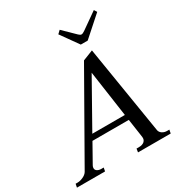

<svg xmlns="http://www.w3.org/2000/svg" viewBox="-245 -1081 1160 1231"><g transform="rotate(-30 335.0 -466.0)"><path d="M446 -782 354 -911 376 -932 463 -847Q474 -836 483 -836Q492 -836 508 -847L629 -932L642 -911L497 -782ZM665 -26 660 0H418L422 -26H439Q466 -26 480 -38.5Q494 -51 491 -73L471 -210H202L125 -73Q120 -64 120 -55Q120 -41 132 -33.5Q144 -26 161 -26H179L174 0H-34L-29 -26H-14Q5 -26 27 -36Q49 -46 59 -62L413 -684L489 -714L595 -61Q599 -45 614 -35.5Q629 -26 648 -26ZM465 -250 416 -591 224 -250Z"/></g></svg>

Font: Taviraj
Style: Italic
Weight: 400
Italic angle: -12°
Designer: Katatrad Team
Foundry: CadsonDemak
Version: Version 1.001